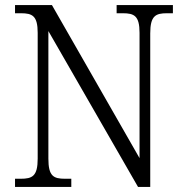

<svg xmlns="http://www.w3.org/2000/svg" viewBox="-20 -734 729 754"><path d="M39 0H260V-32H236C190 -32 170 -42 170 -111V-612L522 0H570V-603C570 -672 591 -682 636 -682H659V-714H438V-682H462C507 -682 528 -672 528 -605V-113L184 -714H39V-682H62C107 -682 128 -672 128 -605V-111C128 -42 107 -32 61 -32H39Z"/></svg>

Font: Noto Serif Bengali SemiCondensed Light
Style: Regular
Weight: 300
Width: 4
Designer: Juan Bruce, Universal Thirst, Indian Type Foundry and the Monotype Design Team.
Foundry: Monotype Imaging Inc.
Version: Version 2.003